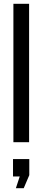

<svg xmlns="http://www.w3.org/2000/svg" viewBox="-20 -743 222 1003"><path d="M50 0V-723H132V0ZM63 240 83 179H48V88H133V172L104 240Z"/></svg>

Font: Archivo Narrow
Style: Regular
Weight: 400
Designer: Hector Gatti
Foundry: Omnibus-Type
Version: Version 3.002